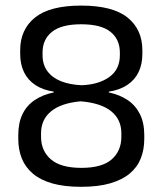

<svg xmlns="http://www.w3.org/2000/svg" viewBox="-20 -672 596 704"><path d="M277.5 13Q216.5 13 172.8 0.8Q129 -11.5 101.2 -34.8Q73.5 -58 60.2 -90.5Q47 -123 47 -163V-176.5Q47 -221.5 62.5 -253.5Q78 -285.5 107.5 -305.2Q137 -325 177 -333V-336Q137.5 -342 110 -360Q82.5 -378 68.2 -407Q54 -436 54 -474.5V-488Q54 -564 108.5 -607.8Q163 -651.5 277.5 -651.5Q393 -651.5 447.5 -607.8Q502 -564 502 -488V-474.5Q502 -436 487.8 -407Q473.5 -378 446 -360Q418.5 -342 379 -336V-333Q419.5 -324.5 448.5 -304.8Q477.5 -285 493.2 -253.2Q509 -221.5 509 -176.5V-163Q509 -123.5 496.2 -91.2Q483.5 -59 455.8 -35.8Q428 -12.5 384 0.2Q340 13 277.5 13ZM278.5 -56.5Q354.5 -56.5 389.8 -87.8Q425 -119 425 -170.5V-183.5Q425 -234 387.5 -264.2Q350 -294.5 275.5 -300.5Q204 -294 167.2 -263.8Q130.5 -233.5 130.5 -183.5V-170.5Q130.5 -119 166.5 -87.8Q202.5 -56.5 278.5 -56.5ZM279.5 -359.5Q342.5 -362 381 -389.8Q419.5 -417.5 419.5 -470V-479.5Q419.5 -527.5 385.2 -555.2Q351 -583 277.5 -583Q205 -583 170.5 -555.2Q136 -527.5 136 -479.5V-470Q136 -435 153.8 -411Q171.5 -387 203.5 -374.2Q235.5 -361.5 279.5 -359.5Z"/></svg>

Font: Anek Bangla
Style: Regular
Weight: 400
Designer: Sulekha Rajkumar (Bangla), Yesha Goshar (Latin)
Foundry: Ek Type
Version: Version 1.003